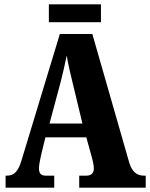

<svg xmlns="http://www.w3.org/2000/svg" viewBox="-20 -872 697 892"><path d="M207 -769H449V-852H207ZM6 0H232V-56H192C168 -56 161 -69 161 -91C161 -110 169 -140 172 -156L191 -234H381L407 -140C410 -129 416 -106 416 -89C416 -64 399 -56 382 -56H348V0H657V-56H648C617 -56 593 -73 580 -118L409 -714H258L80 -127C63 -68 40 -56 11 -56H6ZM210 -298 262 -492C272 -530 281 -572 290 -614C297 -571 307 -530 317 -489L363 -298Z"/></svg>

Font: Noto Serif Hebrew ExtraCondensed Black
Style: Regular
Weight: 900
Width: 2
Designer: Monotype Design Team
Foundry: Monotype Imaging Inc.
Version: Version 2.004